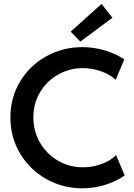

<svg xmlns="http://www.w3.org/2000/svg" viewBox="-20 -973 699 1000"><path d="M34.2 -360.8Q34.2 -465.3 85 -549.1Q135.7 -632.8 221.7 -680.2Q307.6 -727.5 408.2 -727.5Q467.8 -727.5 524.9 -710.9Q582 -694.3 627.4 -663.6L582.5 -557.1Q552.7 -585.4 506.6 -601.8Q460.4 -618.2 410.2 -618.2Q343.8 -618.2 284.7 -585.7Q225.6 -553.2 189.7 -494.6Q153.8 -436 153.8 -361.8Q153.8 -289.1 188.7 -229.5Q223.6 -169.9 282.7 -135.7Q341.8 -101.6 412.1 -101.6Q461.4 -101.6 508.8 -118.7Q556.2 -135.7 584.5 -165.5L629.4 -59.1Q584.5 -27.3 526.1 -9.8Q467.8 7.8 409.2 7.8Q307.6 7.8 221.7 -40.3Q135.7 -88.4 85 -172.9Q34.2 -257.3 34.2 -360.8ZM348.1 -808.1 508.8 -952.6 565.4 -880.4 398.4 -756.3Z"/></svg>

Font: Reddit Sans SemiBold
Style: Regular
Weight: 600
Designer: Stephen Hutchings
Foundry: Reddit
Version: Version 1.013